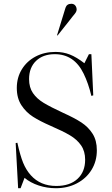

<svg xmlns="http://www.w3.org/2000/svg" viewBox="-20 -981 591 1017"><path d="M493 -185Q493 -237 470.5 -272.5Q448 -308 411.5 -332Q375 -356 315 -383Q248 -414 211.5 -436Q175 -458 154.5 -488Q134 -518 134 -562Q134 -623 171 -658.5Q208 -694 270 -694Q373 -694 423 -591Q448 -540 464 -473L474 -476L464 -694H451L427 -646Q386 -678 350.5 -692Q315 -706 274 -706Q215 -706 168.5 -681.5Q122 -657 95.5 -613.5Q69 -570 69 -515Q69 -461 93.5 -423.5Q118 -386 155 -362.5Q192 -339 247 -315Q314 -286 351 -264Q388 -242 409.5 -211Q431 -180 431 -135Q431 -71 390.5 -33.5Q350 4 278 4Q194 4 143 -53Q118 -81 102.5 -119Q87 -157 72 -225L63 -223L76 16H89L110 -39Q141 -13 185 1.5Q229 16 276 16Q338 16 387.5 -10Q437 -36 465 -81.5Q493 -127 493 -185ZM285 -793 350 -875 364 -893Q377 -908 381.5 -915.5Q386 -923 386 -930Q386 -943 378.5 -952Q371 -961 358 -961Q334 -961 327 -940L282 -794Z"/></svg>

Font: Libre Caslon Display
Style: Regular
Weight: 400
Designer: Pablo Impallari, Rodrigo Fuenzalida
Foundry: Pablo Impallari, Rodrigo Fuenzalida
Version: Version 1.100; ttfautohint (v1.6) -l 8 -r 50 -G 200 -x 14 -D